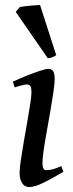

<svg xmlns="http://www.w3.org/2000/svg" viewBox="-20 -735 296 775"><path d="M235.8 -41.5Q189.9 -14.2 155 2.9Q120.1 20 96.7 20Q80.1 20 69.6 4.6Q59.1 -10.7 59.1 -37.1Q59.1 -54.7 64 -88.1Q68.8 -121.6 75.9 -162.4Q83 -203.1 90.1 -243.4Q97.2 -283.7 102.1 -315.4Q106.9 -347.2 106.9 -361.3Q106.9 -383.8 101.6 -388.9Q96.2 -394 86.9 -394Q81.1 -394 66.2 -390.1Q51.3 -386.2 39.1 -382.3L31.7 -405.3Q59.1 -418 88.4 -429.7Q117.7 -441.4 141.4 -449.2Q165 -457 174.8 -457Q188.5 -457 194.6 -447.8Q200.7 -438.5 200.7 -416Q200.7 -398.9 195.8 -364.7Q190.9 -330.6 183.6 -288.6Q176.3 -246.6 168.7 -204.3Q161.1 -162.1 156.2 -128.2Q151.4 -94.2 151.4 -77.1Q151.4 -48.3 166 -48.3Q181.2 -48.3 194.3 -52Q207.5 -55.7 227.5 -64.5ZM207 -512.2Q188.5 -500.5 172.9 -500L43.5 -687L60.5 -707Q68.4 -708.5 84.5 -710.2Q100.6 -711.9 116.9 -713.4Q133.3 -714.8 141.6 -714.8Z"/></svg>

Font: Gentium Book Plus
Style: Italic
Weight: 400
Italic angle: -8°
Designer: Victor Gaultney, Annie Olsen, Iska Routamaa, Becca Hirsbrunner
Foundry: SIL International
Version: Version 6.101